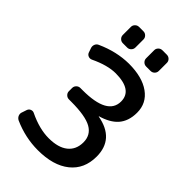

<svg xmlns="http://www.w3.org/2000/svg" viewBox="-277 -1062 1149 1149"><g transform="rotate(45 297.5 -487.0)"><path d="M215.8 -358.4H197.3Q182.6 -358.4 172.4 -368.7Q162.1 -378.9 162.1 -392.6V-419.9Q162.1 -434.6 172.4 -444.8Q182.6 -455.1 197.3 -455.1H215.8Q426.8 -455.1 426.8 -570.3Q426.8 -666 285.2 -667Q215.8 -667 126 -624Q113.3 -618.2 100.6 -623Q87.9 -627.9 83 -640.6L73.2 -668.9Q68.4 -682.6 73.7 -696.3Q79.1 -710 92.8 -715.8Q196.3 -762.7 299.8 -763.7Q413.1 -763.7 477.5 -717.3Q542 -670.9 542 -590.8Q542 -518.6 502.9 -474.6Q466.8 -434.6 395.5 -414.1Q395.5 -414.1 395.5 -413.1Q395.5 -412.1 395.5 -412.1Q556.6 -382.8 556.6 -233.4Q556.6 -128.9 483.4 -70.3Q410.2 -11.7 280.3 -11.7Q173.8 -11.7 73.2 -56.6Q59.6 -63.5 53.7 -77.1Q50.8 -84 50.8 -91.8Q50.8 -98.6 53.7 -105.5L63.5 -134.8Q68.4 -148.4 81.1 -153.3Q93.8 -158.2 105.5 -152.3Q196.3 -108.4 275.4 -108.4Q355.5 -108.4 397.9 -142.6Q440.4 -176.8 440.4 -238.3Q440.4 -299.8 388.7 -329.1Q336.9 -358.4 215.8 -358.4ZM187.5 -824.2Q172.9 -824.2 162.6 -834.5Q152.3 -844.7 152.3 -859.4V-927.7Q152.3 -941.4 162.6 -951.7Q172.9 -961.9 187.5 -961.9H224.6Q238.3 -961.9 248.5 -951.7Q258.8 -941.4 258.8 -927.7V-859.4Q258.8 -844.7 248.5 -834.5Q238.3 -824.2 224.6 -824.2ZM384.8 -824.2Q370.1 -824.2 359.9 -834.5Q349.6 -844.7 349.6 -859.4V-927.7Q349.6 -941.4 359.9 -951.7Q370.1 -961.9 384.8 -961.9H421.9Q436.5 -961.9 446.8 -951.7Q457 -941.4 457 -927.7V-859.4Q457 -844.7 446.8 -834.5Q436.5 -824.2 421.9 -824.2Z"/></g></svg>

Font: Gen Jyuu GothicL Medium
Style: Regular
Weight: 500
Designer: [Source Han Sans]
Ryoko NISHIZUKA  (kana & ideographs); Paul D. Hunt (Latin, Greek & Cyrillic); Wenlong ZHANG  (bopomofo
Version: Version 1.002.20150607